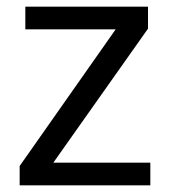

<svg xmlns="http://www.w3.org/2000/svg" viewBox="-20 -556 510 576"><path d="M431 0H39V-58L327 -468H56V-536H424V-470L140 -68H431Z"/></svg>

Font: ugurmukhi05
Style: Book
Weight: 400
Designer: Jelle Bosma - Monotype Design Team
Foundry: Monotype Imaging Inc.
Version: Version 2.003